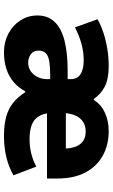

<svg xmlns="http://www.w3.org/2000/svg" viewBox="180 -737 568 968"><g transform="rotate(90 464.0 -253.0)"><path d="M243 11Q192 11 150 -11Q108 -33 83 -71.5Q58 -110 58 -158Q58 -211 91 -245Q124 -279 186 -294.5Q248 -310 332 -310H405V-222H358Q318 -222 290 -217.5Q262 -213 248.5 -200Q235 -187 235 -164Q235 -137 254 -124Q273 -111 296 -111Q320 -111 338.5 -123.5Q357 -136 368 -158Q379 -180 379 -206V-325Q379 -359 354 -375Q329 -391 284 -391Q241 -391 200 -379.5Q159 -368 118 -347L77 -461Q112 -480 150 -492Q188 -504 229 -510.5Q270 -517 313 -517Q379 -517 417 -497Q455 -477 479 -442H484Q507 -479 548.5 -498Q590 -517 641 -517Q711 -517 765 -487Q819 -457 849.5 -399.5Q880 -342 880 -258V-206H524V-301H743L729 -288Q729 -326 719 -351Q709 -376 690.5 -388.5Q672 -401 644 -401Q599 -401 574.5 -369.5Q550 -338 550 -279V-232Q550 -176 580.5 -147Q611 -118 683 -118Q720 -118 755.5 -127Q791 -136 820 -152L864 -37Q820 -12 770.5 -0.5Q721 11 666 11Q608 11 567.5 -0.5Q527 -12 497.5 -36Q468 -60 445 -96H440Q423 -63 394.5 -38.5Q366 -14 328.5 -1.5Q291 11 243 11Z"/></g></svg>

Font: Nunito Sans 7pt SemiCondensed Black
Style: Regular
Weight: 900
Width: 4
Designer: Vernon Adams
Foundry: Vernon Adams
Version: Version 3.101;gftools[0.9.27]